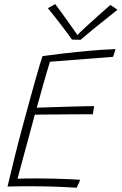

<svg xmlns="http://www.w3.org/2000/svg" viewBox="-20 -894 582 919"><path d="M346.5 4.5Q289 1 234.8 -0.8Q180.5 -2.5 120.5 -2.5Q97 -2.5 68.5 -2.2Q40 -2 16 -1Q33 -74 51.5 -148Q70 -222 88.5 -290Q125.5 -427.5 149.8 -513Q174 -598.5 183.5 -625.5Q271.5 -637.5 345.8 -645Q420 -652.5 469.8 -655.8Q519.5 -659 533 -659Q529.5 -647 527.2 -639.5Q525 -632 521 -622L219 -598.5Q214 -582 205 -552Q196 -522 186.5 -488Q177 -454 168.8 -424.2Q160.5 -394.5 156 -378.5Q167 -379 193.8 -379.8Q220.5 -380.5 255 -381.8Q289.5 -383 324.8 -384Q360 -385 388.2 -385.5Q416.5 -386 430.5 -386L424.5 -347Q417 -347 390.8 -347Q364.5 -347 328.5 -346.8Q292.5 -346.5 255.5 -346.2Q218.5 -346 189 -345.8Q159.5 -345.5 146.5 -345Q144.5 -337 137.2 -310.2Q130 -283.5 120 -246.5Q110 -209.5 99.2 -170Q88.5 -130.5 79.2 -95.5Q70 -60.5 64 -38.5Q79.5 -39.5 107 -39.8Q134.5 -40 154.5 -40Q194.5 -40 235.5 -39Q276.5 -38 310.8 -36.5Q345 -35 363.5 -33.5Q361.5 -28.5 359.5 -23Q357.5 -17.5 355 -12.5Q352.5 -7.5 350.5 -3.2Q348.5 1 346.5 4.5ZM508 -870Q512 -867.5 516.8 -864.5Q521.5 -861.5 526.2 -858.5Q531 -855.5 535 -852.5Q539 -849.5 542 -847Q468.5 -789 426.5 -754.5Q384.5 -720 365.5 -703.5Q359 -703.5 351.5 -703.8Q344 -704 337 -704.2Q330 -704.5 324.5 -704.5Q300 -739 270.2 -777.8Q240.5 -816.5 209 -855Q214.5 -857.5 220.8 -861Q227 -864.5 233.2 -868Q239.5 -871.5 244.5 -874.5Q258 -856 275.8 -831.8Q293.5 -807.5 310.2 -783.8Q327 -760 339 -743.2Q351 -726.5 353 -723H347Q363 -739.5 392.2 -766.5Q421.5 -793.5 453.2 -821.8Q485 -850 508 -870Z"/></svg>

Font: Grandstander Thin Thin
Style: Italic
Weight: 250
Italic angle: -15°
Version: Version 1.200